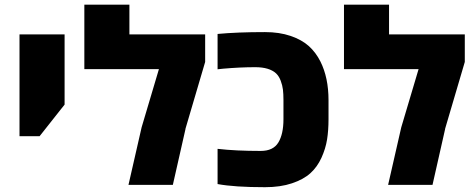

<svg xmlns="http://www.w3.org/2000/svg" viewBox="-20 -777 1994 807"><path d="M62 -204.6V-632.3H251.5V-337.4L146.5 -204.6Z M523.9 -632.3H842.3V-516.6L759.3 -234.9L759.8 -235.4L706.5 0H520L575.2 -241.7L647.9 -486.3H334.5V-757.3H523.9Z M1093.8 -642.1Q1154.3 -642.1 1201.4 -626Q1248.5 -609.9 1278.1 -583.3Q1307.6 -556.6 1326.7 -518.6Q1360.8 -450.7 1360.8 -356V-275.9Q1360.8 -229 1354.7 -190.7Q1348.6 -152.3 1331.1 -113.8Q1313.5 -75.2 1284.7 -49.1Q1255.9 -22.9 1207.3 -6.6Q1158.7 9.8 1093.8 9.8Q965.3 9.8 894.5 -3.4V-151.4Q970.2 -142.6 1075.7 -142.6Q1128.4 -142.6 1149.9 -178Q1171.4 -213.4 1171.4 -275.9V-356.9Q1171.4 -382.3 1169.2 -400.4Q1167 -418.5 1159.9 -437.5Q1152.8 -456.5 1140.6 -468.3Q1112.3 -494.6 1052.7 -494.6Q989.3 -494.6 918 -488.3L894.5 -485.8V-634.3Q977.5 -642.1 1093.8 -642.1Z M1615.2 -632.3H1933.6V-516.6L1850.6 -234.9L1851.1 -235.4L1797.9 0H1611.3L1666.5 -241.7L1739.3 -486.3H1425.8V-757.3H1615.2Z"/></svg>

Font: Open Sans Hebrew Extra Bold
Style: Regular
Weight: 800
Foundry: Ascender Corporation, Yanek Iontef
Version: Version 2.001;PS 002.001;hotconv 1.0.70;makeotf.lib2.5.58329